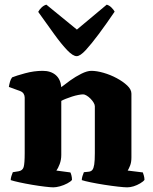

<svg xmlns="http://www.w3.org/2000/svg" viewBox="-20 -804 655 824"><path d="M209 0Q198 0 172.5 -3Q147 -6 117.5 -11Q88 -16 63 -21.5Q38 -27 26 -31Q26 -39 29 -48.5Q32 -58 35 -65L60 -69Q77 -72 81.5 -87Q86 -102 86 -147V-385Q86 -394 81.5 -401.5Q77 -409 67 -413L18 -431Q20 -443 23 -453.5Q26 -464 32 -472Q49 -479 87.5 -489.5Q126 -500 163 -500Q198 -500 219 -482Q240 -464 243 -430Q258 -442 281 -458.5Q304 -475 329 -487.5Q354 -500 372 -500Q395 -500 424.5 -491.5Q454 -483 481 -468.5Q508 -454 526 -437Q544 -420 544 -402V-128Q544 -107 538 -92.5Q532 -78 528 -72L593 -64Q595 -59 597.5 -50Q600 -41 600 -32Q595 -25 581.5 -17Q568 -9 553.5 -4.5Q539 0 526 0Q514 0 487 -3Q460 -6 428 -11Q396 -16 369.5 -21.5Q343 -27 331 -31Q331 -39 334 -48.5Q337 -58 340 -65L360 -67Q371 -68 376.5 -75Q382 -82 384.5 -98.5Q387 -115 387 -147V-348Q387 -355 381.5 -364Q376 -373 368 -381Q360 -389 351.5 -394Q343 -399 337 -399Q329 -399 316 -396.5Q303 -394 289 -389.5Q275 -385 262.5 -380Q250 -375 243 -371V-139Q243 -118 236 -99.5Q229 -81 222 -72L282 -64Q284 -61 286.5 -51.5Q289 -42 289 -32Q284 -25 269 -17Q254 -9 237.5 -4.5Q221 0 209 0ZM309 -563Q293 -563 268.5 -588.5Q244 -614 212.5 -657.5Q181 -701 144 -753Q149 -763 158.5 -772Q168 -781 179 -784L310 -677L438 -784Q449 -781 458.5 -771.5Q468 -762 472 -754Q436 -701 404 -658Q372 -615 348 -589Q324 -563 309 -563Z"/></svg>

Font: Texturina Medium 12pt ExtraBold
Style: Regular
Weight: 800
Version: Version 1.002